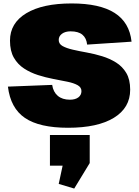

<svg xmlns="http://www.w3.org/2000/svg" viewBox="-20 -733 810 1115"><path d="M375 9Q209 9 125 -48Q41 -105 26 -230L283 -240Q289 -199 315.5 -176.5Q342 -154 386 -154Q417 -154 435 -167.5Q453 -181 453 -204Q453 -226 430.5 -238.5Q408 -251 371 -258.5Q334 -266 289.5 -274.5Q245 -283 201 -297Q157 -311 120 -335Q83 -359 60.5 -398Q38 -437 38 -497Q38 -599 132.5 -656Q227 -713 396 -713Q559 -713 645.5 -658Q732 -603 744 -491L486 -474Q482 -512 458.5 -531.5Q435 -551 390 -551Q359 -551 340 -537Q321 -523 321 -501Q321 -478 343.5 -465.5Q366 -453 403 -444.5Q440 -436 484.5 -428Q529 -420 573 -406.5Q617 -393 654 -370Q691 -347 713.5 -309Q736 -271 736 -212Q736 -107 641.5 -49Q547 9 375 9ZM501 51V214L411 362L321 335L369 111L464 229H270V51Z"/></svg>

Font: Pathway Extreme 28pt Black
Style: Regular
Weight: 900
Designer: Eduardo Rodriguez Tunni
Foundry: Eduardo Rodriguez Tunni
Version: Version 1.001;gftools[0.9.26]